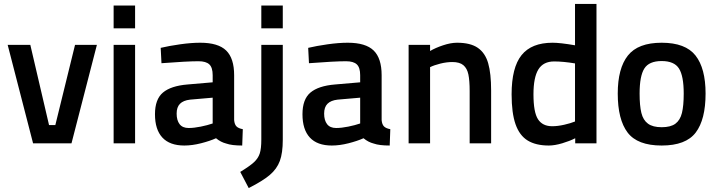

<svg xmlns="http://www.w3.org/2000/svg" viewBox="-20 -728 3645 975"><path d="M19 -500H134L229 -93H261L361 -500H472L343 0H148Z M557 -700H666V-584H557ZM557 -500H666V0H557Z M767 -148Q767 -224 807.5 -258Q848 -292 932 -299L1060 -310V-346Q1060 -385 1043 -401Q1026 -417 988 -417Q930 -417 800 -407L796 -485Q838 -495 894.5 -503Q951 -511 997 -511Q1088 -511 1128.5 -471.5Q1169 -432 1169 -346V-118Q1171 -96 1181 -86Q1191 -76 1213 -72L1210 11Q1157 11 1129 1Q1101 -6 1077 -26Q1046 -12 1001 -0.5Q956 11 916 11Q842 11 804.5 -29.5Q767 -70 767 -148ZM1060 -101V-232L945 -222Q911 -218 894 -201Q877 -184 877 -151Q877 -117 892 -97.5Q907 -78 938 -78Q965 -78 999.5 -85Q1034 -92 1060 -101Z M1307 -700H1416V-584H1307ZM1200 145Q1249 115 1270 95.5Q1291 76 1299 51.5Q1307 27 1307 -19V-500H1416V-18Q1416 49 1401 89.5Q1386 130 1350 160.5Q1314 191 1243 227Z M1516 -148Q1516 -224 1556.5 -258Q1597 -292 1681 -299L1809 -310V-346Q1809 -385 1792 -401Q1775 -417 1737 -417Q1679 -417 1549 -407L1545 -485Q1587 -495 1643.5 -503Q1700 -511 1746 -511Q1837 -511 1877.5 -471.5Q1918 -432 1918 -346V-118Q1920 -96 1930 -86Q1940 -76 1962 -72L1959 11Q1906 11 1878 1Q1850 -6 1826 -26Q1795 -12 1750 -0.5Q1705 11 1665 11Q1591 11 1553.5 -29.5Q1516 -70 1516 -148ZM1809 -101V-232L1694 -222Q1660 -218 1643 -201Q1626 -184 1626 -151Q1626 -117 1641 -97.5Q1656 -78 1687 -78Q1714 -78 1748.5 -85Q1783 -92 1809 -101Z M2055 -500H2164V-469Q2191 -485 2230 -498Q2269 -511 2301 -511Q2369 -511 2406.5 -485Q2444 -459 2459 -407Q2474 -355 2474 -268V0H2365V-265Q2365 -319 2358.5 -350Q2352 -381 2333 -397Q2314 -413 2277 -413Q2248 -413 2216 -405Q2184 -397 2164 -387V0H2055Z M2578 -249Q2578 -385 2628.5 -448Q2679 -511 2786 -511Q2825 -511 2900 -498V-708H3009V0H2901V-26Q2874 -12 2835.5 -0.5Q2797 11 2767 11Q2701 11 2659.5 -14.5Q2618 -40 2598 -97Q2578 -154 2578 -249ZM2900 -111V-406Q2840 -416 2794 -416Q2739 -416 2714 -375.5Q2689 -335 2689 -249Q2689 -158 2712 -122.5Q2735 -87 2784 -87Q2812 -87 2845 -94.5Q2878 -102 2900 -111Z M3117 -253Q3117 -381 3168.5 -446Q3220 -511 3340 -511Q3461 -511 3512 -446Q3563 -381 3563 -253Q3563 -121 3513 -55Q3463 11 3340 11Q3217 11 3167 -55Q3117 -121 3117 -253ZM3452 -253Q3452 -342 3428 -380Q3404 -418 3340 -418Q3276 -418 3252 -380Q3228 -342 3228 -253Q3228 -191 3237 -154.5Q3246 -118 3270.5 -100Q3295 -82 3340 -82Q3386 -82 3410 -100Q3434 -118 3443 -154.5Q3452 -191 3452 -253Z"/></svg>

Font: Cairo SemiBold
Style: Regular
Weight: 600
Designer: Mohamed Gaber, Accademia di Belle Arti di Urbino and others
Foundry: Kief Type Foundry, Accademia di Belle Arti di Urbino and others
Version: Version 3.011